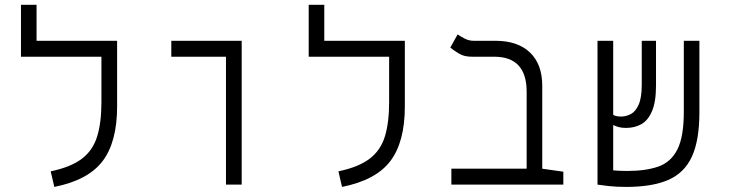

<svg xmlns="http://www.w3.org/2000/svg" viewBox="-20 -752 2970 782"><path d="M393.1 -585.9H457V-318.4Q457 -173.8 397.9 -95.9Q338.9 -18.1 201.2 9.3L186.5 -54.2Q268.6 -71.3 313.5 -105.5Q358.4 -139.6 375.7 -196.3Q393.1 -252.9 393.1 -335.9V-521H65.4V-732.4H128.9V-585.9Z M900.4 0V-521H677.7V-585.9H964.4V0Z M1564.9 -585.9H1628.9V-318.4Q1628.9 -173.8 1569.8 -95.9Q1510.7 -18.1 1373 9.3L1358.4 -54.2Q1440.4 -71.3 1485.4 -105.5Q1530.3 -139.6 1547.6 -196.3Q1564.9 -252.9 1564.9 -335.9V-521H1237.3V-732.4H1300.8V-585.9Z M2274.4 -52.7V0H1818.4V-64.9H2125V-378.4Q2125 -521 1992.7 -521H1901.4Q1870.6 -521 1849.9 -533.4Q1829.1 -545.9 1814 -558.1L1843.8 -611.8Q1855 -604 1872.3 -595Q1889.6 -585.9 1909.2 -585.9H1997.6Q2088.4 -585.9 2138.4 -538.3Q2188.5 -490.7 2188.5 -402.8V-64.9Z M2531.2 9.3Q2491.2 9.3 2460 5.9Q2428.7 2.4 2414.1 0H2413.6V-585.9H2477.5V-284.2Q2488.8 -277.3 2509.3 -277.3Q2530.8 -277.3 2550 -287.8Q2569.3 -298.3 2581.5 -326.4Q2593.8 -354.5 2593.8 -407.2V-585.9H2651.9V-404.3Q2651.9 -337.4 2635.7 -299.6Q2619.6 -261.7 2592.3 -246.3Q2564.9 -231 2530.3 -231Q2512.7 -231 2501 -234.1Q2489.3 -237.3 2477.5 -242.7V-58.1Q2489.3 -57.1 2503.9 -56.4Q2518.6 -55.7 2535.2 -55.7Q2609.9 -55.7 2661.1 -73.5Q2712.4 -91.3 2738.8 -143.1Q2765.1 -194.8 2765.1 -295.9V-585.9H2828.6V-294.9Q2828.6 -180.2 2797.9 -113.8Q2767.1 -47.4 2701.4 -19Q2635.7 9.3 2531.2 9.3Z"/></svg>

Font: CaskaydiaCove NFP Light
Style: Regular
Weight: 300
Designer: Aaron Bell
Foundry: Saja Typeworks
Version: Version 2111.001; VTT 6.35;Nerd Fonts 3.1.1